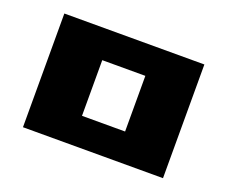

<svg xmlns="http://www.w3.org/2000/svg" viewBox="-73 -811 715 603"><g transform="rotate(20 284.0 -510.0)"><path d="M50 -320V-700H518V-320ZM212 -417H356V-603H212Z"/></g></svg>

Font: Stalinist One
Style: Regular
Weight: 400
Designer: Jovanny Lemonad
Foundry: Alexey Maslov, Jovanny Lemonad
Version: Version 3.004